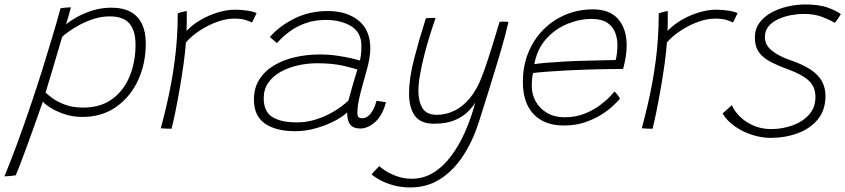

<svg xmlns="http://www.w3.org/2000/svg" viewBox="-92 -577 3795 862"><path d="M-72 214.5Q-43.5 145.5 -14.2 66Q15 -13.5 43.2 -96.8Q71.5 -180 96.8 -260.2Q122 -340.5 143.2 -412Q164.5 -483.5 179.5 -539.5Q188.5 -541.5 202.2 -542.8Q216 -544 226.5 -544Q224.5 -535 217.2 -510.2Q210 -485.5 204.5 -467.5Q221 -482 252 -499.5Q283 -517 323.2 -529.8Q363.5 -542.5 407.5 -542.5Q460 -542.5 494.2 -523.8Q528.5 -505 545.5 -469.2Q562.5 -433.5 562.5 -382Q562.5 -291.5 527.8 -216.5Q493 -141.5 429.2 -96.8Q365.5 -52 278 -52Q235.5 -52 198.5 -64.2Q161.5 -76.5 135.5 -92.8Q109.5 -109 100.5 -121Q97 -111 86.2 -80.5Q75.5 -50 60.8 -8.8Q46 32.5 30.2 75.8Q14.5 119 0.8 155Q-13 191 -21.5 210Q-29.5 211.5 -39.8 212.5Q-50 213.5 -58.8 214Q-67.5 214.5 -72 214.5ZM281 -94Q360.5 -94 412.8 -133Q465 -172 490.8 -236.2Q516.5 -300.5 516.5 -376Q516.5 -439.5 489 -471.5Q461.5 -503.5 400.5 -503.5Q364.5 -503.5 330 -492.5Q295.5 -481.5 266.2 -465.8Q237 -450 216.2 -435Q195.5 -420 187 -411.5Q185 -403.5 177.5 -378.5Q170 -353.5 160.2 -320.5Q150.5 -287.5 140.5 -254Q130.5 -220.5 122.8 -195.2Q115 -170 112.5 -161.5Q121.5 -152.5 143.5 -136.2Q165.5 -120 200 -107Q234.5 -94 281 -94Z M745.5 -438.5Q772 -466 808.8 -487.5Q845.5 -509 886.2 -521.2Q927 -533.5 963.5 -533.5Q991.5 -533.5 1019 -529.2Q1046.5 -525 1060 -518L1039.5 -476Q1028.5 -481.5 1010 -487.5Q991.5 -493.5 959 -493.5Q923 -493.5 882.5 -478.8Q842 -464 805 -439.8Q768 -415.5 742.5 -386.5Q740 -345.5 732.2 -290Q724.5 -234.5 714.5 -177.2Q704.5 -120 694.8 -72.2Q685 -24.5 678 1Q670.5 1 654.8 0.5Q639 0 630 -1Q643.5 -52 655.2 -102Q667 -152 676.2 -202Q685.5 -252 692.2 -303.2Q699 -354.5 702.5 -407.5Q706 -460.5 706 -517Q709.5 -518.5 717.2 -520.8Q725 -523 733.5 -525Q742 -527 746.5 -527Q746.5 -508 746.5 -481Q746.5 -454 745.5 -438.5Z M1233.5 12Q1146.5 12 1097.2 -22.5Q1048 -57 1048 -129.5Q1048 -182.5 1072.8 -221Q1097.5 -259.5 1139.8 -284.2Q1182 -309 1235 -320.8Q1288 -332.5 1344 -332.5Q1384.5 -332.5 1423 -326.8Q1461.5 -321 1489 -314.5Q1516.5 -308 1524 -305.5Q1528 -323 1529.2 -337Q1530.5 -351 1530.5 -371Q1530.5 -432 1484 -459.8Q1437.5 -487.5 1370.5 -487.5Q1322 -487.5 1281.5 -473.5Q1241 -459.5 1208.8 -435.8Q1176.5 -412 1151.5 -383.5L1119.5 -411Q1164 -461.5 1231.2 -494.5Q1298.5 -527.5 1379.5 -527.5Q1465 -527.5 1517.8 -484.8Q1570.5 -442 1570.5 -359.5Q1570.5 -338 1566 -311.8Q1561.5 -285.5 1553 -256.5Q1538.5 -206.5 1525.5 -156Q1512.5 -105.5 1512.5 -70.5Q1512.5 -55 1518.5 -50.5Q1524.5 -46 1535.5 -46Q1554.5 -46 1571.5 -66.5Q1588.5 -87 1598.5 -124.5L1641 -118Q1624.5 -57 1591.5 -28.5Q1558.5 0 1526.5 0Q1494 0 1480.2 -17.8Q1466.5 -35.5 1466.5 -72.5Q1449.5 -55 1412.5 -35.2Q1375.5 -15.5 1328.5 -1.8Q1281.5 12 1233.5 12ZM1242 -27.5Q1283 -27.5 1324 -40Q1365 -52.5 1403 -74.5Q1441 -96.5 1472 -125Q1484.5 -171 1493.8 -202.8Q1503 -234.5 1512.5 -265Q1496.5 -270.5 1448.8 -281.8Q1401 -293 1332 -293Q1288.5 -293 1246 -283.5Q1203.5 -274 1168.5 -254.8Q1133.5 -235.5 1112.8 -206Q1092 -176.5 1092 -136.5Q1092 -76 1130.5 -51.8Q1169 -27.5 1242 -27.5Z M1750 264.5Q1708 264.5 1673 254.5Q1638 244.5 1613.2 230.8Q1588.5 217 1576.5 206Q1578 203.5 1582 199Q1586 194.5 1591.2 189Q1596.5 183.5 1601.8 178Q1607 172.5 1611 169Q1618.5 177 1639.8 190.5Q1661 204 1691.5 214.8Q1722 225.5 1756.5 225.5Q1810 225.5 1854.5 197.8Q1899 170 1934.5 122Q1970 74 1997 12.5Q2024 -49 2042 -117Q2031.5 -98.5 2009.2 -76Q1987 -53.5 1949.8 -37.5Q1912.5 -21.5 1857 -21.5Q1796 -21.5 1770.2 -57.8Q1744.5 -94 1744.5 -157Q1744.5 -226 1767.8 -315.2Q1791 -404.5 1820 -495Q1824.5 -496 1832.5 -496.2Q1840.5 -496.5 1848 -496.5Q1853.5 -496.5 1857.5 -496.5Q1861.5 -496.5 1863.5 -495.5Q1851 -460.5 1837.5 -417Q1824 -373.5 1812.5 -328.2Q1801 -283 1793.8 -241.5Q1786.5 -200 1786.5 -168.5Q1786.5 -122 1804.5 -91.8Q1822.5 -61.5 1869.5 -61.5Q1910 -61.5 1947.8 -79.8Q1985.5 -98 2017.8 -136.8Q2050 -175.5 2073 -237Q2084 -265.5 2097 -305Q2110 -344.5 2121.8 -382.8Q2133.5 -421 2141.5 -448Q2149.5 -475 2150.5 -478.5Q2154.5 -479.5 2160 -479.8Q2165.5 -480 2171 -480Q2186 -480 2190.5 -478Q2184.5 -451 2173 -407.5Q2159.5 -357.5 2140.2 -293.8Q2121 -230 2099.5 -161.2Q2078 -92.5 2057.5 -28Q2031 55 1988 121.2Q1945 187.5 1885.8 226Q1826.5 264.5 1750 264.5Z M2691 -133Q2681.5 -122 2660.5 -102.2Q2639.5 -82.5 2607.8 -62.2Q2576 -42 2533.8 -27.8Q2491.5 -13.5 2439.5 -13.5Q2353 -13.5 2304.2 -64Q2255.5 -114.5 2255.5 -209.5Q2255.5 -281 2279.8 -340.5Q2304 -400 2347 -443.5Q2390 -487 2447 -511Q2504 -535 2570 -535Q2646 -535 2683.8 -490.8Q2721.5 -446.5 2721.5 -373Q2721.5 -348 2717.5 -322.8Q2713.5 -297.5 2705.5 -267.5Q2702 -267.5 2684.8 -267.2Q2667.5 -267 2641.5 -266.8Q2615.5 -266.5 2585.8 -265.8Q2556 -265 2527.5 -264Q2491.5 -263 2446.5 -260.5Q2401.5 -258 2361.5 -255Q2321.5 -252 2301 -249Q2295.5 -225.5 2295.5 -190.5Q2295.5 -152.5 2313.5 -120.8Q2331.5 -89 2364.5 -69.8Q2397.5 -50.5 2442.5 -50.5Q2493 -50.5 2533.5 -67Q2574 -83.5 2603.2 -105.8Q2632.5 -128 2648.8 -146Q2665 -164 2667 -166.5Q2669.5 -164 2673.2 -159.8Q2677 -155.5 2681 -150.5Q2685 -145.5 2687.8 -141Q2690.5 -136.5 2691 -133ZM2307 -289Q2324 -292 2359.8 -295Q2395.5 -298 2443 -300.8Q2490.5 -303.5 2542 -304.5Q2572.5 -305.5 2601.2 -306Q2630 -306.5 2649.8 -307Q2669.5 -307.5 2672 -307.5Q2676 -321 2678 -339.5Q2680 -358 2680 -375.5Q2680 -405 2669.5 -431.8Q2659 -458.5 2633.8 -475.2Q2608.5 -492 2564 -492Q2509.5 -492 2454.8 -469.5Q2400 -447 2359.8 -402Q2319.5 -357 2307 -289Z M2905 -438.5Q2931.5 -466 2968.2 -487.5Q3005 -509 3045.8 -521.2Q3086.5 -533.5 3123 -533.5Q3151 -533.5 3178.5 -529.2Q3206 -525 3219.5 -518L3199 -476Q3188 -481.5 3169.5 -487.5Q3151 -493.5 3118.5 -493.5Q3082.5 -493.5 3042 -478.8Q3001.5 -464 2964.5 -439.8Q2927.5 -415.5 2902 -386.5Q2899.5 -345.5 2891.8 -290Q2884 -234.5 2874 -177.2Q2864 -120 2854.2 -72.2Q2844.5 -24.5 2837.5 1Q2830 1 2814.2 0.5Q2798.5 0 2789.5 -1Q2803 -52 2814.8 -102Q2826.5 -152 2835.8 -202Q2845 -252 2851.8 -303.2Q2858.5 -354.5 2862 -407.5Q2865.5 -460.5 2865.5 -517Q2869 -518.5 2876.8 -520.8Q2884.5 -523 2893 -525Q2901.5 -527 2906 -527Q2906 -508 2906 -481Q2906 -454 2905 -438.5Z M3367.5 42Q3328.5 42 3286.5 29Q3244.5 16 3208.5 -8.8Q3172.5 -33.5 3152 -67.5Q3157 -72 3162.8 -77.2Q3168.5 -82.5 3174.5 -87.8Q3180.5 -93 3185.5 -97.5Q3190.5 -102 3193.5 -105Q3205.5 -77.5 3230.8 -52.8Q3256 -28 3291.8 -12.8Q3327.5 2.5 3370.5 2.5Q3420 2.5 3465.5 -13.8Q3511 -30 3540 -62Q3569 -94 3569 -141.5Q3569 -188 3538.5 -215.5Q3508 -243 3449 -264.5Q3401 -282 3367 -299.8Q3333 -317.5 3315 -343Q3297 -368.5 3297 -408Q3297 -447 3317.8 -475Q3338.5 -503 3372.5 -521.2Q3406.5 -539.5 3446 -548.2Q3485.5 -557 3523 -557Q3587 -557 3627.2 -541.8Q3667.5 -526.5 3683 -513.5Q3679 -506.5 3673.8 -498.8Q3668.5 -491 3664 -484.8Q3659.5 -478.5 3656 -474.5Q3632.5 -488.5 3598 -501.5Q3563.5 -514.5 3516 -514.5Q3488.5 -514.5 3458.2 -508.8Q3428 -503 3401.5 -490.8Q3375 -478.5 3358.5 -458.8Q3342 -439 3342 -411Q3342 -375 3373.2 -349.8Q3404.5 -324.5 3456 -307Q3513 -287.5 3547.8 -264.2Q3582.5 -241 3598.2 -212Q3614 -183 3614 -146.5Q3614 -83 3579.8 -41.2Q3545.5 0.5 3489.2 21.2Q3433 42 3367.5 42Z"/></svg>

Font: Grandstander Thin Thin
Style: Italic
Weight: 250
Italic angle: -15°
Version: Version 1.200